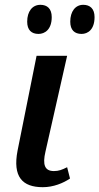

<svg xmlns="http://www.w3.org/2000/svg" viewBox="-20 -768 413 798"><path d="M319 -627C345 -627 373 -645 373 -697C373 -732 354 -748 326 -748C293 -748 272 -720 272 -678C272 -643 290 -627 319 -627ZM140 -627C166 -627 195 -645 195 -697C195 -732 176 -748 148 -748C114 -748 93 -720 93 -678C93 -643 111 -627 140 -627ZM158 10C202 10 243 -7 271 -26L259 -73C237 -62 224 -57 204 -57C166 -57 156 -83 169 -138L259 -536H132L53 -142C32 -33 73 10 158 10Z"/></svg>

Font: Noto Serif Condensed SemiBold
Style: Italic
Weight: 600
Width: 3
Italic angle: -12°
Designer: Monotype Design Team
Foundry: Monotype Imaging Inc.
Version: Version 2.014